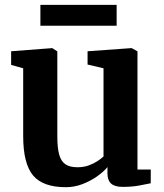

<svg xmlns="http://www.w3.org/2000/svg" viewBox="-20 -768 682 799"><path d="M490.4 9.7Q457.2 9.7 442.2 -4.2Q427.2 -18.1 427.2 -46.2V-72.7Q410.9 -52.9 383.4 -33.6Q356 -14.4 322.7 -1.7Q289.4 11 254.5 11Q158.1 11 117.3 -38.3Q76.5 -87.6 76.5 -201.6V-483.8L26.3 -497.9V-554.7L196.5 -567.7H197.5L218.5 -554.3V-201.8Q218.5 -154.1 226 -125.7Q233.5 -97.4 251.8 -84.7Q270 -72 302.2 -72Q328.2 -72 349.1 -79.6Q369.9 -87.2 385.6 -97.5Q401.2 -107.8 410.8 -116.9V-483.8L344.4 -499.4V-554.7L525.9 -567.7H528.3L552.1 -554.3V-62.4H607.4L607.2 -5.3Q589.2 -1.5 559.1 4.1Q529 9.7 490.4 9.7ZM465.4 -747.7V-661H148.1V-747.7Z"/></svg>

Font: Merriweather Light
Style: Regular
Weight: 300
Designer: Eben Sorkin
Foundry: Eben Sorkin
Version: Version 2.100